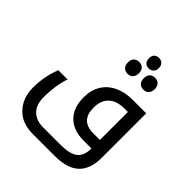

<svg xmlns="http://www.w3.org/2000/svg" viewBox="-284 -1046 1474 1474"><g transform="rotate(45 452.5 -309.5)"><path d="M311 240Q236 240 181 208Q126 176 95.5 119Q65 62 65 -14Q65 -76 76.5 -134.5Q88 -193 109 -245H209Q175 -144 175 -18Q175 61 217.5 104.5Q260 148 338 148H529Q627 148 670 113.5Q713 79 713 6V0H626Q516 0 454.5 -62Q393 -124 393 -235Q393 -315 428 -371.5Q463 -428 526.5 -458Q590 -488 673 -488H820V-5Q820 118 755 179Q690 240 557 240ZM713 -92V-396H676Q593 -396 548 -354Q503 -312 503 -233Q503 -92 641 -92ZM589 -745Q567 -745 551.5 -758.5Q536 -772 536 -802Q536 -832 551.5 -845.5Q567 -859 589 -859Q612 -859 627.5 -844.5Q643 -830 643 -802Q643 -774 627.5 -759.5Q612 -745 589 -745ZM504 -601Q478 -601 461 -617Q444 -633 444 -665Q444 -698 461 -713.5Q478 -729 504 -729Q532 -729 547.5 -712Q563 -695 563 -665Q563 -636 547.5 -618.5Q532 -601 504 -601ZM676 -601Q648 -601 632 -618Q616 -635 616 -665Q616 -696 631.5 -712.5Q647 -729 676 -729Q704 -729 719.5 -712Q735 -695 735 -665Q735 -636 719.5 -618.5Q704 -601 676 -601Z"/></g></svg>

Font: Noto Kufi Arabic Medium
Style: Regular
Weight: 500
Designer: Monotype Design Team, David Williams, Khaled Hosny
Foundry: Google LLC
Version: Version 2.109; ttfautohint (v1.8.4.7-5d5b)